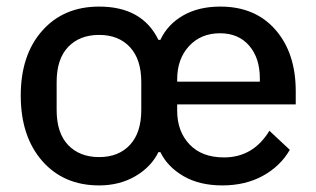

<svg xmlns="http://www.w3.org/2000/svg" viewBox="-20 -551 961 583"><path d="M281 12Q173 12 108 -62.5Q43 -137 43 -261Q43 -384 108 -457.5Q173 -531 281 -531Q412 -531 461 -430H467Q489 -477 536 -504Q583 -531 649 -531Q755 -531 816.5 -460.5Q878 -390 878 -274V-234H518V-215Q518 -152 555.5 -112.5Q593 -73 660 -73Q749 -73 798 -154L860 -96Q831 -46 778 -17Q725 12 655 12Q586 12 537.5 -16Q489 -44 467 -89H461Q439 -44 391 -16Q343 12 281 12ZM518 -303H769V-313Q769 -375 736.5 -412.5Q704 -450 648 -450Q590 -450 554 -411Q518 -372 518 -310ZM409 -217V-302Q409 -371 374.5 -408Q340 -445 281 -445Q222 -445 187 -408.5Q152 -372 152 -302V-217Q152 -147 187 -110.5Q222 -74 281 -74Q340 -74 374.5 -111Q409 -148 409 -217Z"/></svg>

Font: Anuphan Medium
Style: Regular
Weight: 500
Designer: Mike Abbink, Paul van der Laan, Pieter van Rosmalen, Mint Tantisuwanna
Foundry: Bold Monday; Cadson Demak
Version: Version 3.002;hotconv 1.0.109;makeotfexe 2.5.65596